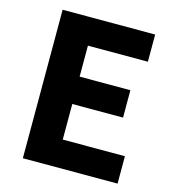

<svg xmlns="http://www.w3.org/2000/svg" viewBox="-110 -835 843 928"><g transform="rotate(15 311.5 -371.5)"><path d="M89 0V-743H552V-607H252V-452H506V-315H252V-137H563V0Z"/></g></svg>

Font: Noto Sans TC ExtraBold
Style: Regular
Weight: 800
Designer: Ryoko NISHIZUKA  (kana, bopomofo & ideographs); Paul D. Hunt (Latin, Greek & Cyrillic); Sandoll Communications , Soo-you
Foundry: Adobe
Version: Version 2.004-H2;hotconv 1.0.118;makeotfexe 2.5.65603